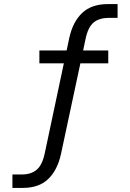

<svg xmlns="http://www.w3.org/2000/svg" viewBox="-20 -734 640 943"><path d="M41 188.9V122.8H88.5Q132.4 122.8 160.1 99.7Q187.8 76.5 200 18L295.4 -431.7L311.6 -423.1H173.4V-486.3H321.3L304.2 -472L319.9 -546Q337.3 -626.5 383.4 -670.2Q429.5 -713.9 509.1 -713.9H557.5V-646.3H515.2Q468 -646.3 440.3 -623.9Q412.6 -601.6 400 -542L385.3 -472L372.5 -486.3H511.7V-423.1H358.7L377 -433.3L279.6 22Q262.1 102 216.5 145.5Q170.9 188.9 92.7 188.9Z"/></svg>

Font: Nunito Sans 12pt ExtraLight
Style: Regular
Weight: 200
Designer: Vernon Adams
Foundry: Vernon Adams
Version: Version 3.101;gftools[0.9.27]